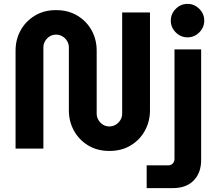

<svg xmlns="http://www.w3.org/2000/svg" viewBox="-20 -764 1118 987"><path d="M542 12Q480 12 433 -16.5Q386 -45 360 -92.5Q334 -140 334 -197V-520Q334 -538 325 -553Q316 -568 301 -577Q286 -586 268 -586Q250 -586 235.5 -577Q221 -568 212 -553Q203 -538 203 -520V0H60V-503Q60 -561 86 -608Q112 -655 159 -683.5Q206 -712 268 -712Q331 -712 378 -683.5Q425 -655 451 -608Q477 -561 477 -503V-180Q477 -162 486 -147Q495 -132 509.5 -123Q524 -114 542 -114Q560 -114 575 -123Q590 -132 599 -147Q608 -162 608 -180V-700H751V-197Q751 -140 725 -92.5Q699 -45 652 -16.5Q605 12 542 12ZM734 203V86H845Q859 86 868 76.5Q877 67 877 54V-510H1014V58Q1014 125 975.5 164Q937 203 869 203ZM944 -572Q909 -572 883.5 -597.5Q858 -623 858 -658Q858 -693 883.5 -718.5Q909 -744 944 -744Q979 -744 1004.5 -718.5Q1030 -693 1030 -658Q1030 -623 1004.5 -597.5Q979 -572 944 -572Z"/></svg>

Font: MuseoModerno Thin SemiBold
Style: Regular
Weight: 600
Version: Version 1.003